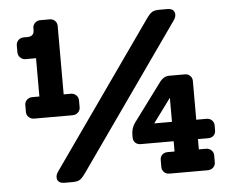

<svg xmlns="http://www.w3.org/2000/svg" viewBox="-50 -759 994 819"><g transform="rotate(-5 446.5 -350.0)"><path d="M286 -315Q286 -302 276.5 -293Q267 -284 253 -284H89Q75 -284 65.5 -293Q56 -302 56 -315V-345Q56 -358 65.5 -367Q75 -376 89 -376H119V-540H74Q61 -540 51.5 -549.5Q42 -559 42 -572V-601Q42 -614 51 -623.5Q60 -633 74 -633H90Q119 -633 119 -661V-669Q119 -682 128.5 -691Q138 -700 151 -700H192Q205 -700 214 -691Q223 -682 223 -669V-376H253Q267 -376 276.5 -367Q286 -358 286 -345ZM727 -673Q727 -662 717 -648L284 -33Q270 -13 259.5 -6.5Q249 0 228 0H195Q162 0 162 -27Q162 -38 172 -52L605 -667Q619 -687 629.5 -693.5Q640 -700 661 -700H694Q727 -700 727 -673ZM821 -219Q835 -219 844 -210Q853 -201 853 -188V-167Q853 -153 844 -144.5Q835 -136 821 -136H777V-92H807Q821 -92 830.5 -83Q840 -74 840 -61V-31Q840 -18 830.5 -9Q821 0 807 0H643Q629 0 620 -9Q611 -18 611 -31V-61Q611 -75 620 -83.5Q629 -92 643 -92H673V-136H532Q518 -136 509 -144.5Q500 -153 500 -167V-179Q500 -206 515 -228L636 -391Q654 -416 678 -416H746Q759 -416 768 -407Q777 -398 777 -385V-219ZM597 -219H673V-322Z"/></g></svg>

Font: Solway ExtraBold
Style: Regular
Weight: 800
Designer: Mariya V. Pigoulevskaya
Foundry: The Northern Block Ltd.
Version: Version 1.000;hotconv 1.0.109;makeotfexe 2.5.65596